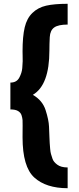

<svg xmlns="http://www.w3.org/2000/svg" viewBox="-20 -951 412 1002"><path d="M237.8 -687.5Q237.8 -506.8 151.4 -456.1Q201.7 -427.2 218 -376.2Q234.4 -325.2 235.8 -290.5Q237.3 -255.4 238 -234.9Q238.8 -214.4 239.5 -203.4Q240.2 -192.4 241.7 -174.8Q243.2 -157.2 246.1 -147.2Q249 -137.2 254.2 -121.8Q259.3 -106.4 278.6 -91.8Q297.9 -77.1 333 -77.1V31.2Q220.7 31.2 159.2 -24.4Q97.7 -80.1 97.7 -234.4Q97.7 -281.2 98.1 -296.6Q98.6 -312 97.7 -324.2Q96.7 -336.4 92.3 -349.9Q87.9 -363.3 74.2 -371.6Q60.5 -379.9 34.2 -379.9V-520Q66.9 -520 80.6 -545.7Q94.2 -571.3 96.2 -595.7Q98.1 -620.1 98.4 -631.3Q98.6 -642.6 98.1 -660.9Q97.7 -679.2 97.7 -683.1Q97.7 -760.7 108.9 -808.1Q120.1 -855.5 149.2 -883.5Q178.2 -911.6 220.7 -921.4Q263.2 -931.2 333 -931.2V-822.8Q284.2 -822.8 262.9 -807.6Q241.7 -792.5 239.7 -757.1Q237.8 -721.7 237.8 -687.5Z"/></svg>

Font: Oswald-Bold
Style: Bold
Weight: 700
Designer: vernon adams
Foundry: vernon adams
Version: Version 2.002; ttfautohint (v0.92.18-e454-dirty) -l 8 -r 50 